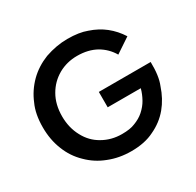

<svg xmlns="http://www.w3.org/2000/svg" viewBox="-156 -889 1104 1081"><g transform="rotate(-30 395.5 -349.0)"><path d="M748 -366H411V-266H626Q617 -232 599 -200Q583 -171 554 -145Q528 -122 490 -108Q460 -95 406 -95Q338 -95 282 -127Q226 -158 195 -217Q163 -276 163 -350Q163 -427 196 -484Q228 -540 284 -572Q339 -603 406 -603Q478 -603 531 -573Q582 -543 611 -493L707 -557Q676 -606 632 -641Q589 -675 532 -694Q482 -713 406 -713Q335 -713 260 -687Q192 -660 143 -612Q92 -561 66 -497Q38 -437 38 -350Q38 -270 65 -203Q91 -136 142 -87Q192 -37 258 -12Q325 15 404 15Q492 15 553 -16Q618 -46 662 -99Q705 -151 728 -221Q750 -274 748 -366Z"/></g></svg>

Font: NM-font
Style: Medium
Weight: 500
Designer: ""
Foundry: ""
Version: ""